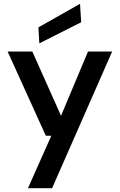

<svg xmlns="http://www.w3.org/2000/svg" viewBox="-20 -770 630 1010"><path d="M127 220 250 -56H221L20 -499H150L301 -161L443 -499H570L254 220ZM187 -542 182 -626 401 -750 407 -653Z"/></svg>

Font: DM Sans 20pt SemiBold
Style: Regular
Weight: 600
Version: Version 4.004;gftools[0.9.30]